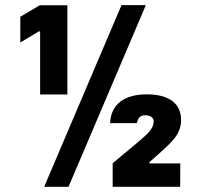

<svg xmlns="http://www.w3.org/2000/svg" viewBox="-20 -723 779 743"><path d="M150.9 0H245.1L544.4 -703.1H450.2ZM58.6 -558.6 130.4 -601.6H135.3V-357.4H240.7V-702.6H133.8L58.6 -658.2ZM406.2 -246.6H509.3C515.1 -265.6 519.5 -276.9 543 -276.9C562.5 -276.9 574.7 -267.1 574.7 -253.9C574.7 -224.6 552.2 -205.1 504.4 -165L416 -91.3V0H677.2L677.7 -90.8H558.1V-95.2L598.6 -131.3C648.9 -176.3 680.7 -206.5 680.7 -258.8C680.7 -321.8 635.3 -357.9 547.9 -357.9C463.9 -357.9 409.2 -321.8 406.2 -246.6Z"/></svg>

Font: Wand UI Pro Black
Style: Regular
Weight: 900
Designer: Andreas Faust
Version: Version 1.003;FEAKit 1.0